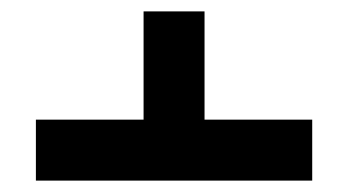

<svg xmlns="http://www.w3.org/2000/svg" viewBox="-20 -646 612 337"><path d="M339 -436H528V-329H43V-436H232V-626H339Z"/></svg>

Font: Noto Sans Hebrew
Style: Bold
Weight: 700
Designer: Monotype Design Team
Foundry: Monotype Imaging Inc.
Version: Version 2.003